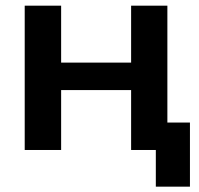

<svg xmlns="http://www.w3.org/2000/svg" viewBox="-20 -539 714 690"><path d="M540 131.8H662.6V-98.6H581.5V-518.6H451.2V-314H199.7V-518.6H68.8V0H199.7V-215.3H451.2V0H540Z"/></svg>

Font: Roboto Flex
Style: wght 600 wdth 140 opsz 13.0 GRAD 0.00 slnt 0.00 XTRA 468 XOPQ 96 YOPQ 79 YTLC 514 YTUC 712 YTAS 750 YTDE -203.00 YTFI 738
Weight: 600
Width: 8
Designer: Berlow after Robertson
Foundry: Google
Version: Version 3.100